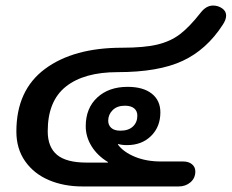

<svg xmlns="http://www.w3.org/2000/svg" viewBox="-20 -672 835 692"><path d="M39 -198Q39 -347 142 -423.5Q245 -500 420 -500Q500 -500 547.5 -511.5Q595 -523 629 -549Q663 -575 703 -626Q723 -652 748 -652Q766 -652 780.5 -642Q795 -632 795 -616Q795 -601 783 -583Q725 -493 638 -452.5Q551 -412 404 -412Q283 -412 217.5 -360Q152 -308 152 -199Q152 -142 185.5 -114Q219 -86 292 -86H369V-88Q331 -111 310 -145Q289 -179 289 -217Q289 -282 330.5 -320.5Q372 -359 440 -359Q496 -359 527 -334.5Q558 -310 558 -267Q558 -215 524.5 -182Q491 -149 438 -149Q419 -149 406 -153L405 -151Q425 -124 466 -107Q507 -90 560 -90H640Q660 -90 672 -80Q684 -70 684 -54Q684 -30 666.5 -15Q649 0 624 0H277Q210 0 156 -23Q102 -46 70.5 -91Q39 -136 39 -198ZM475 -255Q475 -272 463.5 -281.5Q452 -291 430 -291Q402 -291 386 -275Q370 -259 370 -237Q370 -221 381 -211Q392 -201 414 -201Q443 -201 459 -216Q475 -231 475 -255Z"/></svg>

Font: Kodchasan SemiBold
Style: Italic
Weight: 600
Italic angle: -10°
Version: Version 1.000; ttfautohint (v1.6)